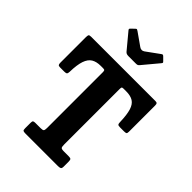

<svg xmlns="http://www.w3.org/2000/svg" viewBox="-279 -1125 1253 1253"><g transform="rotate(45 347.0 -499.0)"><path d="M169.5 -23V-74Q169.5 -87.5 174 -91.2Q178.5 -95 191.5 -95H240.5Q259 -95 264.2 -100.2Q269.5 -105.5 269.5 -125V-639.5Q269.5 -651 266.8 -655.5Q264 -660 252.5 -660H230.5Q191.5 -660 166.5 -644.8Q141.5 -629.5 128.8 -592.5Q116 -555.5 114.5 -489.5Q114 -474.5 109.2 -469.8Q104.5 -465 88.5 -465H51Q37.5 -465 33.5 -470Q29.5 -475 29.5 -488V-722.5Q29.5 -739 32.8 -744.5Q36 -750 52.5 -750H644Q657 -750 660.8 -745.2Q664.5 -740.5 664.5 -726.5V-487Q664.5 -472 659.8 -468.5Q655 -465 639.5 -465H604Q587 -465 583 -470.2Q579 -475.5 579 -490.5Q577 -556.5 565.5 -593.2Q554 -630 529.8 -645Q505.5 -660 465.5 -660H441Q428.5 -660 426.5 -655.2Q424.5 -650.5 424.5 -638.5V-129.5Q424.5 -108 429 -101.5Q433.5 -95 454.5 -95H499.5Q515.5 -95 520 -90Q524.5 -85 524.5 -69V-24.5Q524.5 -8 517.8 -4Q511 0 496 0H194.5Q179 0 174.2 -3.8Q169.5 -7.5 169.5 -23ZM284 -844.5 195 -951.5Q186 -960.5 196 -969L219 -991Q225.5 -997 228.5 -996.2Q231.5 -995.5 239 -990.5L326.5 -929Q346.5 -915 365.5 -928.5L456.5 -994.5Q463 -999 466.8 -997.8Q470.5 -996.5 476.5 -990.5L496 -971Q502.5 -965 503 -961.8Q503.5 -958.5 498 -952L407 -843Q402 -837 397.2 -834.8Q392.5 -832.5 381 -832.5H315Q302 -832.5 295.5 -835.5Q289 -838.5 284 -844.5Z"/></g></svg>

Font: Besley* Narrow
Style: Bold
Weight: 700
Width: 4
Designer: Owen Earl
Foundry: indestructible type*
Version: Version 3.000; ttfautohint (v1.8.3)